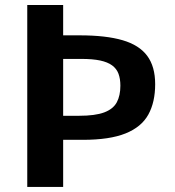

<svg xmlns="http://www.w3.org/2000/svg" viewBox="-20 -740 693 760"><path d="M87.9 0V-720.2H230V-600.1H295.9Q399.4 -600.1 465.3 -580.8Q531.2 -561.5 562.7 -519Q594.2 -476.6 594.2 -406.7Q594.2 -335.4 567.1 -286.4Q540 -237.3 477.1 -211.9Q414.1 -186.5 307.6 -186.5H230V0ZM230 -281.7H292.5Q357.4 -281.7 392.8 -295.2Q428.2 -308.6 442.4 -335.2Q456.5 -361.8 456.5 -400.9Q456.5 -428.2 449 -448.2Q441.4 -468.3 423.8 -481.2Q406.2 -494.1 376.5 -500.5Q346.7 -506.8 302.2 -506.8H230Z"/></svg>

Font: Comme SemiBold
Style: Regular
Weight: 600
Version: Version 1.000;gftools[0.9.27]